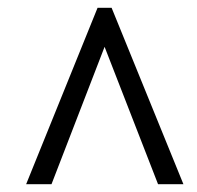

<svg xmlns="http://www.w3.org/2000/svg" viewBox="-20 -734 506 492"><path d="M47 -262H112L248 -614L385 -262H450L266 -714H230Z"/></svg>

Font: Noto Serif Condensed SemiBold
Style: Italic
Weight: 600
Width: 3
Italic angle: -12°
Designer: Monotype Design Team
Foundry: Monotype Imaging Inc.
Version: Version 2.014